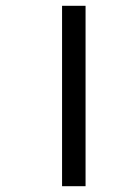

<svg xmlns="http://www.w3.org/2000/svg" viewBox="-20 -642 419 662"><path d="M194 -622H275V0H194Z"/></svg>

Font: Noto Sans Ambassadori
Style: Regular
Weight: 400
Designer: Monotype Design Team
Foundry: Monotype Imaging Inc.
Version: Version 2.013